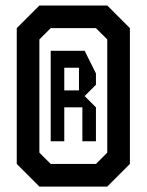

<svg xmlns="http://www.w3.org/2000/svg" viewBox="-20 -687 540 707"><path d="M216.7 -166.7H166.7V-500H291.7L333.3 -416.7V-375L291.7 -333.3L333.3 -291.7V-166.7H283.3V-291.7H216.7ZM216.7 -437.5V-354.2H270.8V-437.5ZM166.7 -83.3H333.3L375 -125V-541.7L333.3 -583.3H166.7L125 -541.7V-125ZM125 0 41.7 -83.3V-583.3L125 -666.7H375L458.3 -583.3V-83.3L375 0Z"/></svg>

Font: Yulong
Style: Regular
Weight: 400
Designer: GGBotNet
Foundry: f0n7.com
Version: 1.00